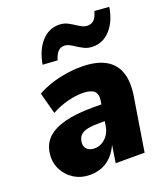

<svg xmlns="http://www.w3.org/2000/svg" viewBox="-138 -845 834 954"><g transform="rotate(-20 278.5 -368.0)"><path d="M175 11Q127 11 90 -12.5Q53 -36 34.5 -74.5Q16 -113 22 -158Q28 -206 60.5 -237Q93 -268 152.5 -283.5Q212 -299 301 -299H364L351 -215H305Q268 -215 243.5 -210Q219 -205 206 -192.5Q193 -180 190 -158Q186 -135 200 -120Q214 -105 241 -105Q262 -105 280.5 -115.5Q299 -126 312.5 -145.5Q326 -165 330 -193L349 -316Q355 -352 337 -368Q319 -384 276 -384Q241 -384 198.5 -373.5Q156 -363 112 -339L82 -452Q116 -471 154.5 -483.5Q193 -496 234 -502.5Q275 -509 315 -509Q392 -509 439.5 -483.5Q487 -458 505 -408.5Q523 -359 512 -286L466 0H313L328 -96H329Q314 -61 291.5 -37Q269 -13 240 -1Q211 11 175 11ZM217 -579 139 -584Q152 -658 190 -700.5Q228 -743 282 -743Q308 -743 328 -732.5Q348 -722 364 -711Q378 -702 390.5 -696Q403 -690 417 -690Q439 -690 452 -704.5Q465 -719 472 -747L549 -741Q537 -668 499 -625.5Q461 -583 407 -583Q380 -583 360.5 -593Q341 -603 324 -614Q311 -623 298 -629.5Q285 -636 271 -636Q250 -636 237 -620.5Q224 -605 217 -579Z"/></g></svg>

Font: Nunito Sans 10pt SemiCondensed Black
Style: Italic
Weight: 900
Width: 4
Italic angle: -9°
Designer: Vernon Adams
Foundry: Vernon Adams
Version: Version 3.101;gftools[0.9.27]